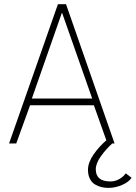

<svg xmlns="http://www.w3.org/2000/svg" viewBox="-20 -680 644 910"><path d="M494 210.5Q476.5 210.5 460.8 206.8Q445 203 430 194Q415 185 406 167.2Q397 149.5 397 125Q397 90.5 423.2 52.5Q449.5 14.5 484 -15L425 -181H122.5L57 0H23L254.5 -660H293L523 0H512Q482 27 458 60.8Q434 94.5 434 122.5Q434 180 503.5 180Q526 180 545.8 168.5Q565.5 157 576 141.5L603.5 162.5Q591.5 182 559.5 196.2Q527.5 210.5 494 210.5ZM131 -213H417L274.5 -618.5H273Z"/></svg>

Font: League Spartan ExtraLight
Style: Regular
Weight: 200
Foundry: The League of Moveable Type
Version: Version 2.002